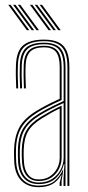

<svg xmlns="http://www.w3.org/2000/svg" viewBox="-20 -770 366 795"><path d="M259.2 0V-492Q259.2 -549.5 236.8 -574.5Q214.2 -599.5 162.2 -599.5Q108.8 -599.5 82.6 -577.6Q56.5 -555.8 54.2 -501.8Q53.2 -479.8 53.6 -454.5Q54 -429.2 55.2 -404H47.2Q46 -429.8 45.6 -454.9Q45.2 -480 46.2 -502Q48.5 -560 76.9 -583Q105.2 -606 162.2 -606Q199.8 -606 222.9 -594.5Q246 -583 256.6 -557.9Q267.2 -532.8 267.2 -492V0ZM140.2 -14.2Q173.8 -14.2 196.8 -29.6Q219.8 -45 231.6 -68.5Q243.5 -92 243.5 -116.5V-343.5Q214 -330.5 188.1 -316.9Q162.2 -303.2 144 -292Q101 -265.5 82.2 -233.6Q63.5 -201.8 62.2 -150Q62 -134 62.1 -123.1Q62.2 -112.2 63.2 -96.8Q66.2 -56.5 86.5 -35.4Q106.8 -14.2 140.2 -14.2ZM140.2 -20.5Q109.5 -20.5 91.8 -40.6Q74 -60.8 71.2 -97.8Q70 -115.5 70 -125.4Q70 -135.2 70.2 -149.5Q71.5 -199.8 89.2 -230Q107 -260.2 148.5 -285.8Q167.8 -297.5 190.4 -310Q213 -322.5 235.2 -332.5V-116.5Q235.2 -94 224.8 -71.9Q214.2 -49.8 193.2 -35.1Q172.2 -20.5 140.2 -20.5ZM140.2 -27Q167.5 -27 186.9 -39.9Q206.2 -52.8 216.8 -73.2Q227.2 -93.8 227.2 -116.5V-320.8Q207 -311.2 189.2 -301Q171.5 -290.8 152.2 -279Q112.8 -254.8 96.1 -225.9Q79.5 -197 78.2 -149.2Q78 -136.8 78 -126Q78 -115.2 79.2 -97.5Q81.8 -63.8 97.5 -45.4Q113.2 -27 140.2 -27ZM140.2 5Q95.8 5 69.4 -20.9Q43 -46.8 39.2 -96Q38.2 -111 38.1 -123.1Q38 -135.2 38.2 -151Q39.5 -201 58.5 -239.5Q77.5 -278 131.5 -311.2Q144.8 -319.2 159.8 -327.5Q174.8 -335.8 191.6 -344.1Q208.5 -352.5 227.2 -360.8V-492Q227.2 -535 212.2 -554.5Q197.2 -574 162.2 -574Q124 -574 105.9 -556.8Q87.8 -539.5 86.2 -500.5Q85.2 -478.5 85.6 -454.2Q86 -430 87.2 -404H79.2Q77.8 -433 77.6 -457Q77.5 -481 78.2 -500.8Q80 -542.5 99.6 -561.5Q119.2 -580.5 162.2 -580.5Q201.2 -580.5 218.2 -559.5Q235.2 -538.5 235.2 -492V-355.8Q206.5 -343 179.8 -329.4Q153 -315.8 135.5 -304.8Q89.2 -276.2 68.4 -241.1Q47.5 -206 46.2 -150.8Q46 -135 46.1 -123.4Q46.2 -111.8 47.2 -96.2Q50.8 -50.5 74.9 -26Q99 -1.5 140.2 -1.5Q182.5 -1.5 205.1 -20Q227.8 -38.5 240.2 -67.2H242.2L235 -20.5V0H227V-13.8L235 -44.5H233Q216.8 -18 194.5 -6.5Q172.2 5 140.2 5ZM243 0V-29.5L246.8 -90.8H244.8Q235.5 -54.8 209.9 -31.2Q184.2 -7.8 140.2 -7.8Q101.8 -7.8 80 -31.4Q58.2 -55 55.2 -96.8Q54.2 -113 54.1 -124.1Q54 -135.2 54.2 -150.2Q55.5 -204.2 75.4 -237.6Q95.2 -271 140 -298.5Q152.5 -306.2 168.1 -314.8Q183.8 -323.2 202.8 -332.6Q221.8 -342 243.5 -351.8V-492Q243.5 -542 224.6 -564.4Q205.8 -586.8 162.2 -586.8Q114.8 -586.8 93.5 -566.6Q72.2 -546.5 70.2 -501Q69.5 -482.8 69.6 -457.6Q69.8 -432.5 71.2 -404H63.2Q61.8 -432.2 61.6 -457.1Q61.5 -482 62.2 -501.2Q64.2 -550.5 87.6 -571.9Q111 -593.2 162.2 -593.2Q210 -593.2 230.6 -569.5Q251.2 -545.8 251.2 -492V0ZM131.2 -645 54.2 -750H64.2L141.2 -645ZM91.2 -645 14.2 -750H24.2L101.2 -645ZM111.2 -645 34.2 -750H44.2L121.2 -645ZM221.2 -645 144.2 -750H154.2L231.2 -645ZM181.2 -645 104.2 -750H114.2L191.2 -645ZM201.2 -645 124.2 -750H134.2L211.2 -645Z"/></svg>

Font: Big Shoulders Inline Text SC Thin
Style: Regular
Weight: 100
Designer: Patric King
Foundry: XO Type Co
Version: Version 2.002